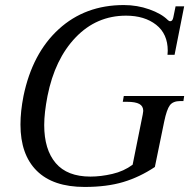

<svg xmlns="http://www.w3.org/2000/svg" viewBox="-20 -730 749 760"><path d="M61 -237Q61 -289 73 -350Q108 -519 212.5 -614.5Q317 -710 470 -710Q523 -710 571 -693Q619 -676 644 -651Q649 -646 654 -646Q663 -646 666 -661L675 -705H709L671 -513H643L644 -529Q644 -596 598 -632Q552 -668 479 -668Q362 -668 279.5 -582Q197 -496 168 -350Q155 -283 155 -235Q155 -138 200.5 -84.5Q246 -31 338 -31Q379 -31 424.5 -41.5Q470 -52 505 -78L545 -277Q547 -287 547 -291Q547 -310 531.5 -318.5Q516 -327 483 -327H466L470 -350H709L706 -330H694Q665 -330 652.5 -313.5Q640 -297 630 -249L593 -69Q533 -29 468 -9.5Q403 10 315 10Q190 10 125.5 -54Q61 -118 61 -237Z"/></svg>

Font: Taviraj
Style: Italic
Weight: 400
Italic angle: -12°
Designer: Katatrad Team
Foundry: CadsonDemak
Version: Version 1.001